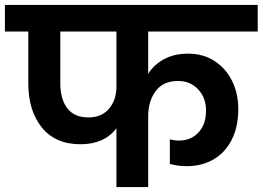

<svg xmlns="http://www.w3.org/2000/svg" viewBox="-41 -760 1067 780"><path d="M561 -632V-460Q585 -498 626 -520Q667 -542 723 -542Q784 -542 830 -512.5Q876 -483 901.5 -432Q927 -381 927 -317Q927 -245 900.5 -192.5Q874 -140 826.5 -112.5Q779 -85 719 -85Q681 -85 649 -94V-194Q667 -189 686 -189Q735 -189 765.5 -222Q796 -255 796 -310Q796 -363 764 -397Q732 -431 682 -431Q622 -431 591.5 -390Q561 -349 561 -287V0H432V-239Q383 -174 286 -174Q184 -174 129 -242Q74 -310 74 -422V-632H-21V-740H1006V-632ZM432 -632H204V-422Q204 -357 232.5 -320Q261 -283 318 -283Q372 -283 402 -318.5Q432 -354 432 -408Z"/></svg>

Font: MSTAGE SemiBold
Style: Regular
Weight: 600
Designer: Ninad Kale (Devanagari), Jonny Pinhorn (Latin)
Foundry: Indian Type Foundry
Version: 4.004